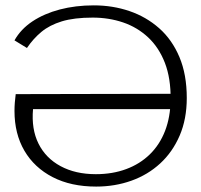

<svg xmlns="http://www.w3.org/2000/svg" viewBox="-20 -684 742 709"><path d="M619.7 -281.1H102Q95.4 -207.5 122.1 -153.8Q148.8 -100 203.8 -70.4Q258.8 -40.8 334 -40.8Q395.4 -40.8 446 -59.6Q496.6 -78.3 533.1 -113.9Q569.6 -149.4 589.5 -200.6Q609.3 -251.9 610.1 -316.6Q610.9 -395.1 588.8 -452.1Q566.6 -509.1 526.7 -546.3Q486.8 -583.4 434.4 -601.2Q381.9 -619 322.3 -619Q253.9 -619 208.4 -605.2Q163 -591.3 132.8 -566.2Q102.6 -541.1 79.5 -506.8L33.5 -534.9Q56.5 -576.2 99.7 -605Q142.9 -633.7 200.9 -649Q259 -664.2 326.3 -664.2Q396.1 -664.2 458 -643.1Q519.9 -622 567.7 -579.8Q615.5 -537.6 642.6 -473.2Q669.7 -408.8 669.7 -322.2Q669.7 -244.6 643.6 -183.7Q617.5 -122.8 571.7 -80.6Q525.9 -38.4 465.1 -16.7Q404.3 5 335 5Q242.2 5 174.5 -29.9Q106.8 -64.8 70.1 -127.4Q33.5 -190 33.5 -274.4Q33.5 -289.5 34.7 -305.1Q36 -320.8 38 -336.4L621.4 -337.7Z"/></svg>

Font: Panamera Thin
Style: Regular
Weight: 100
Designer: Bastien Sozeau
Foundry: NBR — Bastien Sozeau
Version: Version 3.003;gftools[0.9.33]